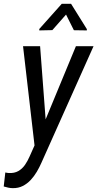

<svg xmlns="http://www.w3.org/2000/svg" viewBox="-62 -770 510 1005"><path d="M141.6 -60.1 335.4 -528.3H427.7L154.8 82Q144.5 105.5 130.6 129.2Q116.7 152.8 98.4 172.4Q80.1 191.9 56.9 203.6Q33.7 215.3 4.9 214.8Q-6.8 214.8 -18.8 212.2Q-30.8 209.5 -42.5 206.1L-34.2 132.8Q-29.8 133.8 -25.4 134.5Q-21 135.3 -16.6 135.7Q13.2 137.2 33.7 125.5Q54.2 113.8 68.4 93.5Q82.5 73.2 93.3 48.3ZM147.9 -528.3 179.2 -113.8 184.1 -20 121.1 11.7 58.6 -528.3ZM310.1 -750 392.6 -617.7V-610.8L324.7 -611.8L283.7 -693.8L211.9 -612.3L143.6 -610.8V-618.2L261.2 -750Z"/></svg>

Font: Roboto Condensed
Style: Italic
Weight: 400
Italic angle: -12°
Designer: Christian Robertson
Foundry: Google
Version: Version 3.0